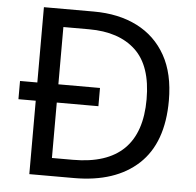

<svg xmlns="http://www.w3.org/2000/svg" viewBox="-51 -766 833 818"><g transform="rotate(5 365.0 -357.0)"><path d="M317 -714Q424 -714 503 -674Q582 -634 625.5 -556.5Q669 -479 669 -364Q669 -183 570.5 -91.5Q472 0 295 0H104V-314H30V-392H104V-714ZM304 -637H194V-392H372V-314H194V-77H284Q574 -77 574 -361Q574 -504 503 -570.5Q432 -637 304 -637Z"/></g></svg>

Font: Noto Sans Tifinagh Ghat
Style: Regular
Weight: 400
Designer: JamraPatel
Foundry: JamraPatel LLC
Version: Version 2.006; ttfautohint (v1.8.4.7-5d5b)